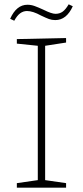

<svg xmlns="http://www.w3.org/2000/svg" viewBox="-20 -869 383 889"><path d="M286 -693V-672L189 -657V-35L286 -21V0H58V-21L155 -35V-657L58 -667V-688ZM27 -782Q56 -847 107 -847Q124 -847 140.5 -841Q157 -835 181 -824Q219 -805 237 -805Q256 -805 270 -815Q284 -825 298 -849L317 -840Q288 -776 236 -776Q220 -776 206.5 -781Q193 -786 170 -797Q132 -818 105 -818Q88 -818 73.5 -807.5Q59 -797 46 -773Z"/></svg>

Font: Bitter Pro ExtraLight
Style: Regular
Weight: 275
Designer: Sol Matas, and Bitter project Authors
Foundry: Sol Matas
Version: Version 1.010